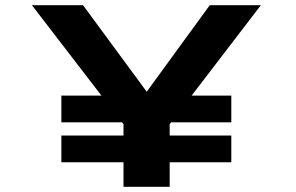

<svg xmlns="http://www.w3.org/2000/svg" viewBox="-20 -720 1140 740"><path d="M216.5 -94.5V-197.5H456V-241.5L450.5 -248.5H216.5V-351.5H371L103 -700H300L545.5 -366.5L788.5 -700H985.5L718.5 -351.5H871.5V-248.5H639.5L634 -241.5V-197.5H871.5V-94.5H634V0H456V-94.5Z"/></svg>

Font: Trispace Expanded
Style: Bold
Weight: 700
Width: 7
Designer: Tyler Finck
Foundry: Etcetera Type Company
Version: Version 1.210; ttfautohint (v1.8.3)